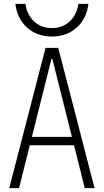

<svg xmlns="http://www.w3.org/2000/svg" viewBox="-20 -979 540 999"><path d="M28 0 217 -730H283L472 0H421L252 -674H248L79 0ZM114 -223V-267H386V-223ZM250 -789Q173 -789 121 -835.5Q69 -882 60 -959H112Q121 -901 158 -867Q195 -833 250 -833Q305 -833 342 -867Q379 -901 388 -959H440Q431 -882 379 -835.5Q327 -789 250 -789Z"/></svg>

Font: M PLUS 1 Code Light
Style: Regular
Weight: 300
Designer: Coji Morishita
Foundry: UNDERFOREST DESIGN
Version: Version 1.002